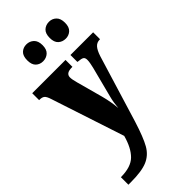

<svg xmlns="http://www.w3.org/2000/svg" viewBox="-306 -817 1101 1101"><g transform="rotate(-45 244.0 -266.5)"><path d="M16 164Q98 164 137 125.5Q176 87 197 10L51 -434Q42 -463 31.5 -471.5Q21 -480 2 -480H-3V-536H267V-480H263Q237 -480 225.5 -471.5Q214 -463 214 -447Q214 -430 223 -398L266 -240Q282 -180 286 -127Q290 -173 299 -206L347 -392Q350 -404 353 -420Q356 -436 356 -447Q356 -465 346.5 -471Q337 -477 311 -479L307 -480V-536H491V-480H488Q465 -480 450 -463.5Q435 -447 423 -410L299 -4Q268 95 242 140.5Q216 186 170 205.5Q124 225 35 225H16ZM110 -689Q110 -725 127.5 -741.5Q145 -758 171 -758Q197 -758 215.5 -741Q234 -724 234 -689Q234 -654 215.5 -637.5Q197 -621 171 -621Q145 -621 127.5 -637.5Q110 -654 110 -689ZM292 -689Q292 -725 310 -741.5Q328 -758 355 -758Q380 -758 398 -741Q416 -724 416 -689Q416 -654 398 -637.5Q380 -621 355 -621Q328 -621 310 -637.5Q292 -654 292 -689Z"/></g></svg>

Font: Noto Serif CondBlack
Style: Regular
Weight: 900
Width: 3
Designer: Monotype Design Team
Foundry: Monotype Imaging Inc.
Version: Version 1.001